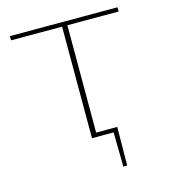

<svg xmlns="http://www.w3.org/2000/svg" viewBox="-123 -759 947 1054"><g transform="rotate(-15 350.5 -231.5)"><path d="M351 -634V-24H471L469 195H447L444 0H321V-634H31V-658H642V-634Z"/></g></svg>

Font: Ysabeau Infant Extralight
Style: Regular
Weight: 200
Designer: Christian Thalmann (Catharsis Fonts)
Version: Version 0.003